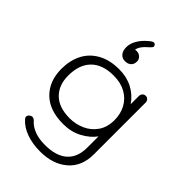

<svg xmlns="http://www.w3.org/2000/svg" viewBox="-297 -899 1263 1263"><g transform="rotate(45 334.5 -267.5)"><path d="M112 170Q105 163 105 154Q105 140 119 131Q126 125 136 125Q149 125 161 138Q184 165 225.5 181.5Q267 198 325 198Q427 198 480.5 151Q534 104 534 14V-91Q500 -45 442.5 -14.5Q385 16 312 16Q184 16 115.5 -52Q47 -120 47 -233Q47 -310 77 -370Q107 -430 168.5 -465Q230 -500 319 -500Q388 -500 442.5 -472Q497 -444 534 -391V-467Q534 -481 543 -490.5Q552 -500 566 -500Q579 -500 587.5 -490.5Q596 -481 596 -467V14Q596 126 523.5 188.5Q451 251 332 251Q262 251 204.5 230.5Q147 210 112 170ZM533 -242Q533 -299 508 -345.5Q483 -392 435.5 -418.5Q388 -445 322 -445Q219 -445 164.5 -390Q110 -335 110 -233Q110 -145 162.5 -93Q215 -41 316 -41Q370 -41 420 -63Q470 -85 501.5 -130Q533 -175 533 -242ZM248 -636Q248 -670 268 -704Q288 -738 324 -768Q345 -786 356 -786Q363 -786 369 -779Q374 -772 374 -767Q374 -762 369.5 -756.5Q365 -751 359 -745Q304 -699 301 -664Q306 -666 316 -666Q335 -666 350 -652.5Q365 -639 365 -619Q365 -593 349.5 -578.5Q334 -564 307 -564Q280 -564 264 -583Q248 -602 248 -636Z"/></g></svg>

Font: Kodchasan Light
Style: Regular
Weight: 300
Version: Version 1.000; ttfautohint (v1.6)